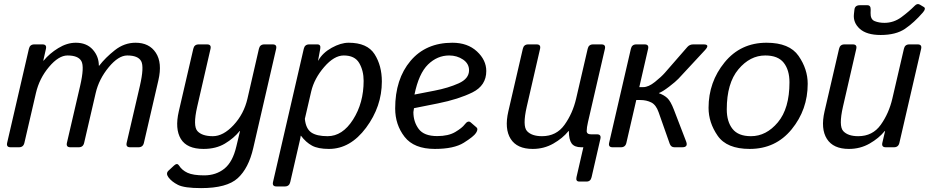

<svg xmlns="http://www.w3.org/2000/svg" viewBox="-20 -734 4630 957"><path d="M32.7 0Q10.7 0 15.6 -22L124 -490.7Q128.9 -512.7 150.9 -512.7H191.9Q213.9 -512.7 209 -490.7L195.8 -432.1H197.8Q226.6 -467.3 270.3 -494.1Q314 -521 357.9 -521Q411.6 -521 442.1 -487.1Q472.7 -453.1 472.7 -406.7H474.6Q505.4 -446.8 552.5 -483.9Q599.6 -521 655.8 -521Q724.1 -521 756.8 -470.9Q789.6 -420.9 769.5 -334L697.3 -22Q692.4 0 670.4 0H628.4Q606.4 0 611.3 -22L677.2 -305.7Q699.2 -400.9 683.6 -429.2Q668 -457.5 614.3 -457.5Q570.3 -457.5 521.7 -398.7Q473.1 -339.8 457 -270.5L399.4 -22Q394.5 0 372.6 0H330.6Q308.6 0 313.5 -22L379.4 -305.7Q401.4 -400.9 385.7 -429.2Q370.1 -457.5 316.4 -457.5Q272.5 -457.5 224.4 -400.6Q176.3 -343.8 159.2 -270.5L101.6 -22Q96.7 0 74.7 0Z M871.1 -178.7 943.4 -490.7Q948.2 -512.7 970.2 -512.7H1012.2Q1034.2 -512.7 1029.3 -490.7L962.9 -202.1Q940.9 -106 964.1 -80.6Q987.3 -55.2 1041 -55.2Q1092.8 -55.2 1144.3 -110.6Q1195.8 -166 1213.4 -242.2L1270.5 -490.7Q1275.4 -512.7 1297.4 -512.7H1339.4Q1361.3 -512.7 1356.4 -490.7L1242.2 4.4Q1219.2 104.5 1165 154.1Q1110.8 203.6 982.4 203.6Q898.9 203.6 867.2 187.5Q835.4 171.4 819.3 149.4Q805.2 129.9 820.3 116.2L847.7 90.8Q863.3 76.7 872.1 90.8Q886.7 114.3 914.6 127.2Q942.4 140.1 997.6 140.1Q1056.6 140.1 1098.4 106.7Q1140.1 73.2 1158.2 -4.9Q1169.4 -54.7 1176.3 -80.6H1174.3Q1145.5 -44.9 1101.1 -18.3Q1056.6 8.3 994.6 8.3Q911.6 8.3 881.3 -41.7Q851.1 -91.8 871.1 -178.7Z M1357.9 195.3Q1335.9 195.3 1340.8 173.3L1494.1 -490.7Q1499 -512.7 1521 -512.7H1562Q1580.1 -512.7 1576.2 -490.7L1565.4 -432.1H1566.4Q1587.9 -470.7 1633.3 -495.8Q1678.7 -521 1717.8 -521Q1810.5 -521 1846.9 -464.1Q1883.3 -407.2 1883.3 -327.6Q1883.3 -203.1 1804.7 -97.4Q1726.1 8.3 1619.6 8.3Q1565.4 8.3 1535.2 -8.1Q1504.9 -24.4 1480 -57.6H1479Q1477.1 -43.9 1473.1 -27.8L1426.8 173.3Q1421.9 195.3 1399.9 195.3ZM1499.5 -141.6Q1504.4 -92.8 1531.2 -74Q1558.1 -55.2 1612.8 -55.2Q1687 -55.2 1739.7 -137.9Q1792.5 -220.7 1792.5 -331.1Q1792.5 -381.8 1770.5 -419.7Q1748.5 -457.5 1693.4 -457.5Q1645.5 -457.5 1595.9 -400.1Q1546.4 -342.8 1531.2 -278.3Z M1949.7 -193.4Q1949.7 -339.8 2026.1 -430.4Q2102.5 -521 2234.9 -521Q2310.5 -521 2357.2 -477.8Q2403.8 -434.6 2403.8 -379.9Q2403.8 -307.6 2334.7 -273.4Q2265.6 -239.3 2163.6 -218.8L2043.5 -194.8Q2040.5 -176.3 2040.5 -175.3Q2040.5 -127 2066.9 -91.3Q2093.3 -55.7 2159.2 -55.7Q2215.3 -55.7 2249.5 -76.2Q2283.7 -96.7 2295.9 -113.3Q2313 -136.2 2326.7 -123.5L2355.5 -98.6Q2364.7 -90.3 2352.5 -71.3Q2341.3 -53.7 2292 -22.7Q2242.7 8.3 2147.5 8.3Q2043.5 8.3 1996.6 -52Q1949.7 -112.3 1949.7 -193.4ZM2045.9 -262.7 2146 -282.2Q2214.4 -295.4 2266.1 -318.6Q2317.9 -341.8 2317.9 -383.8Q2317.9 -417 2287.8 -437.3Q2257.8 -457.5 2218.8 -457.5Q2159.7 -457.5 2113.5 -412.6Q2067.4 -367.7 2045.9 -262.7Z M2513.7 -178.7 2585.9 -490.7Q2590.8 -512.7 2612.8 -512.7H2654.8Q2676.8 -512.7 2671.9 -490.7L2605.5 -202.1Q2583.5 -106 2606.9 -80.6Q2630.4 -55.2 2681.6 -55.2Q2753.4 -55.2 2793.9 -112.1Q2834.5 -168.9 2851.6 -242.2L2909.2 -490.7Q2914.1 -512.7 2936 -512.7H2978Q3000 -512.7 2995.1 -490.7L2910.6 -125Q2904.3 -97.7 2904.3 -81.1Q2904.3 -64.5 2925.8 -64.5H2955.6Q2977.5 -64.5 2972.7 -42.5L2928.7 148.9Q2923.8 170.9 2903.8 170.9H2867.7Q2848.6 170.9 2853.5 148.9L2887.7 0H2877Q2843.3 0 2829.3 -19Q2815.4 -38.1 2815.4 -80.6H2813.5Q2784.7 -44.9 2738 -18.3Q2691.4 8.3 2635.3 8.3Q2557.1 8.3 2525.4 -41.7Q2493.7 -91.8 2513.7 -178.7Z M3033.2 0Q3011.2 0 3016.1 -22L3124.5 -490.7Q3129.4 -512.7 3151.4 -512.7H3193.4Q3215.3 -512.7 3210.4 -490.7L3166.5 -299.8H3186.5Q3212.4 -299.8 3244.6 -325.7Q3276.9 -351.6 3293.9 -371.1L3406.2 -500Q3417.5 -512.7 3435.1 -512.7H3487.3Q3520.5 -512.7 3493.7 -483.9L3361.8 -341.8Q3348.6 -327.6 3315.2 -302Q3281.7 -276.4 3264.6 -270.5L3264.2 -269.5Q3290 -260.3 3306.4 -244.9Q3322.8 -229.5 3338.9 -187.5L3399.9 -28.8Q3411.1 0 3380.4 0H3341.3Q3324.2 0 3317.9 -18.1L3262.7 -174.8Q3250 -211.4 3226.1 -223.4Q3202.1 -235.4 3171.9 -235.4H3151.4L3102.1 -22Q3097.2 0 3075.2 0Z M3511.7 -196.3Q3511.7 -325.2 3591.6 -423.1Q3671.4 -521 3800.8 -521Q3915 -521 3960.4 -455.3Q4005.9 -389.6 4005.9 -316.4Q4005.9 -187.5 3926 -89.6Q3846.2 8.3 3716.8 8.3Q3602.5 8.3 3557.1 -57.4Q3511.7 -123 3511.7 -196.3ZM3602.5 -189Q3602.5 -127.9 3631.1 -91.6Q3659.7 -55.2 3723.1 -55.2Q3799.3 -55.2 3857.2 -124.3Q3915 -193.4 3915 -323.7Q3915 -384.8 3886.5 -421.1Q3857.9 -457.5 3794.4 -457.5Q3718.3 -457.5 3660.4 -388.4Q3602.5 -319.3 3602.5 -189Z M4089.8 -178.7 4162.1 -490.7Q4167 -512.7 4189 -512.7H4231Q4252.9 -512.7 4248 -490.7L4181.6 -202.1Q4159.7 -106 4183.1 -80.6Q4206.5 -55.2 4257.8 -55.2Q4329.6 -55.2 4370.1 -112.1Q4410.6 -168.9 4427.7 -242.2L4485.4 -490.7Q4490.2 -512.7 4512.2 -512.7H4554.2Q4576.2 -512.7 4571.3 -490.7L4462.9 -22Q4458 0 4436 0H4395Q4373 0 4377.9 -22L4391.6 -80.6H4389.6Q4360.8 -44.9 4314.2 -18.3Q4267.6 8.3 4211.4 8.3Q4133.3 8.3 4101.6 -41.7Q4069.8 -91.8 4089.8 -178.7ZM4238.8 -686Q4241.2 -708 4266.1 -708H4303.2Q4320.3 -708 4319.8 -686L4319.3 -669.4Q4318.4 -637.2 4339.8 -628.7Q4361.3 -620.1 4388.2 -620.1Q4434.6 -620.1 4472.9 -648.4Q4511.2 -676.8 4539.1 -705.1Q4552.2 -718.8 4564.9 -710.9L4584.5 -699.2Q4597.2 -691.9 4580.1 -671.9Q4536.1 -621.1 4490.7 -590.3Q4445.3 -559.6 4369.6 -559.6Q4299.8 -559.6 4265.6 -590.3Q4231.4 -621.1 4236.3 -664.1Z"/></svg>

Font: Istok Web
Style: Italic
Weight: 400
Italic angle: -13°
Designer: Andrey V. Panov
Foundry: Andrey V. Panov
Version: Version 1.0.2g